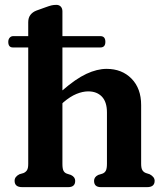

<svg xmlns="http://www.w3.org/2000/svg" viewBox="-20 -769 680 789"><path d="M14 -597Q14 -607.5 19.8 -614Q25.5 -620.5 34 -620.5H96V-677.5Q96 -696 105 -707.8Q114 -719.5 129.5 -725.5L167 -739Q182 -744.5 191.2 -746.8Q200.5 -749 211.5 -749Q223 -749 229.8 -741.8Q236.5 -734.5 236.5 -722.5V-620.5H392.5Q413 -620.5 413 -597Q413 -574 392.5 -574H236.5V-397.5Q291 -445 335 -465.5Q379 -486 418 -486Q481 -486 520.5 -445.8Q560 -405.5 560 -337.5V-96Q560 -78 565 -69.8Q570 -61.5 579.5 -58L595 -53Q615.5 -42 615.5 -26Q615.5 0 584.5 0H394.5Q366.5 0 366.5 -26Q366.5 -41.5 383.5 -50L401 -55.5Q410.5 -59 415 -67.8Q419.5 -76.5 419.5 -96V-307Q419.5 -350 398.8 -371.8Q378 -393.5 342.5 -393.5Q320 -393.5 294.2 -383Q268.5 -372.5 240.5 -348.5L236.5 -344.5V-95.5Q236.5 -76 240.8 -67.5Q245 -59 254.5 -55.5L271.5 -50Q289 -41.5 289 -26Q289 0 260.5 0H71Q40 0 40 -26Q40 -43 60 -53L77 -58Q86 -62 91 -69.8Q96 -77.5 96 -95.5V-574H33Q14 -574 14 -597Z"/></svg>

Font: Fraunces 9pt Soft SemiBold
Style: Regular
Weight: 600
Version: Version 1.000;[b76b70a41]